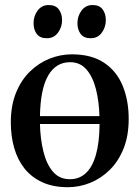

<svg xmlns="http://www.w3.org/2000/svg" viewBox="-20 -750 568 781"><path d="M256 11.5Q196.5 11.5 152.5 -8.5Q108.5 -28.5 80 -64.2Q51.5 -100 37.8 -148Q24 -196 24 -252Q24 -320 44.8 -371.8Q65.5 -423.5 101.2 -458.5Q137 -493.5 181.2 -511.2Q225.5 -529 272.5 -529Q352.5 -529 403.8 -494.5Q455 -460 479.2 -400.5Q503.5 -341 503.5 -266Q503.5 -198 482.8 -146Q462 -94 426.5 -59Q391 -24 346.8 -6.2Q302.5 11.5 256 11.5ZM264.5 -21Q302.5 -21 329.2 -45.8Q356 -70.5 370.2 -120.5Q384.5 -170.5 385 -245.5H142.5Q144 -185 156.5 -133.8Q169 -82.5 195.2 -51.8Q221.5 -21 264.5 -21ZM142.5 -277.5H384.5Q383 -336.5 370.5 -386.5Q358 -436.5 332.2 -466.8Q306.5 -497 265 -497Q207.5 -497 176 -442.8Q144.5 -388.5 142.5 -277.5ZM170 -594.5Q142.5 -594.5 129.5 -612Q116.5 -629.5 116.5 -655.5Q116.5 -685 133.2 -707.2Q150 -729.5 177.5 -729.5H178.5Q206 -729.5 219.2 -711.8Q232.5 -694 232.5 -668Q232.5 -639.5 215.8 -617Q199 -594.5 171 -594.5ZM348.5 -594.5Q321 -594.5 308 -612Q295 -629.5 295 -655.5Q295 -685 311.8 -707.2Q328.5 -729.5 356 -729.5H357Q384.5 -729.5 397.5 -711.8Q410.5 -694 410.5 -668Q410.5 -639.5 394 -617Q377.5 -594.5 349.5 -594.5Z"/></svg>

Font: Merriweather 120pt Medium
Style: Regular
Weight: 500
Version: Version 2.100